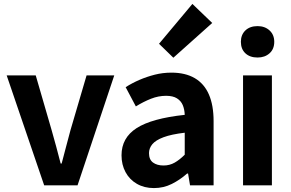

<svg xmlns="http://www.w3.org/2000/svg" viewBox="-20 -944 1483 978"><path d="M205 0 14 -560H162L243 -281Q255 -239 266.5 -196.5Q278 -154 289 -111H294Q305 -154 316.5 -196.5Q328 -239 339 -281L421 -560H562L375 0Z M764 14Q715 14 677.5 -7.5Q640 -29 619.5 -67Q599 -105 599 -153Q599 -242 676 -291.5Q753 -341 921 -359Q920 -387 911 -408.5Q902 -430 881.5 -443Q861 -456 826 -456Q787 -456 749 -441Q711 -426 672 -402L620 -500Q653 -521 690 -537Q727 -553 768 -563.5Q809 -574 853 -574Q924 -574 972 -546Q1020 -518 1044 -463Q1068 -408 1068 -327V0H948L938 -60H933Q897 -28 855 -7Q813 14 764 14ZM813 -101Q844 -101 869.5 -115.5Q895 -130 921 -156V-268Q853 -260 813 -245Q773 -230 756 -209.5Q739 -189 739 -164Q739 -131 759.5 -116Q780 -101 813 -101ZM863 -650 790 -721 960 -924 1061 -827Z M1218 0V-560H1365V0ZM1292 -651Q1253 -651 1230 -672.5Q1207 -694 1207 -731Q1207 -767 1230 -789Q1253 -811 1292 -811Q1329 -811 1353 -789Q1377 -767 1377 -731Q1377 -694 1353 -672.5Q1329 -651 1292 -651Z"/></svg>

Font: Noto Sans KR Thin
Style: Bold
Weight: 700
Version: Version 2.004-H2;hotconv 1.0.118;makeotfexe 2.5.65603